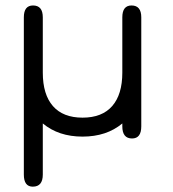

<svg xmlns="http://www.w3.org/2000/svg" viewBox="-20 -492 641 712"><path d="M467.8 -471.7Q503.9 -471.7 503.9 -427.7V-23.4Q503.9 21.5 469.7 21.5Q433.6 21.5 433.6 -23.4V-34.2Q375 14.6 286.1 14.6Q197.3 14.6 138.7 -34.2V155.3Q138.7 200.2 101.6 200.2Q68.4 200.2 68.4 155.3V-427.7Q68.4 -471.7 102.5 -471.7Q138.7 -471.7 138.7 -427.7V-222.7Q138.7 -141.6 176.3 -98.6Q213.9 -55.7 286.1 -55.7Q358.4 -55.7 396 -98.6Q433.6 -141.6 433.6 -222.7V-427.7Q433.6 -471.7 467.8 -471.7Z"/></svg>

Font: Jura
Style: DemiBold
Weight: 600
Version: Version 2.4